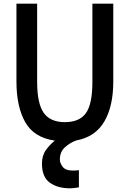

<svg xmlns="http://www.w3.org/2000/svg" viewBox="-20 -755 702 1039"><path d="M358 264Q292 264 249.5 233.5Q207 203 207 130Q207 86 229.5 55.5Q252 25 277 6Q164 -10 116.5 -94Q69 -178 69 -314V-735H181V-312Q181 -195 216.5 -144.5Q252 -94 331 -94Q410 -94 445 -143Q480 -192 480 -312V-735H593V-314Q593 -179 544 -96.5Q495 -14 393 5Q361 16 332.5 41Q304 66 304 108Q304 128 319.5 148Q335 168 374 168Q381 168 391.5 167.5Q402 167 407 166V259Q398 260 385 262Q372 264 358 264Z"/></svg>

Font: Alata
Style: Regular
Weight: 400
Designer: Spyros Zevelakis, Eben Sorkin
Foundry: Spyros Zevelakis
Version: Version 1.005; ttfautohint (v1.8.4.7-5d5b)